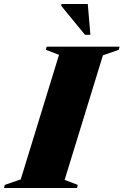

<svg xmlns="http://www.w3.org/2000/svg" viewBox="-71 -938 616 958"><path d="M223.5 -664.5 157.5 -689.5 162 -705H525.5L521.5 -689.5L442.5 -662L251.5 -40.5L317 -15.5L313.5 0H-51L-47 -15.5L32.5 -43ZM380 -764.5H353L234.5 -909L236 -918H367Z"/></svg>

Font: Newsreader 60pt ExtraBold
Style: Italic
Weight: 800
Italic angle: -17°
Designer: Hugues Gentile
Foundry: Production Type
Version: Version 1.003